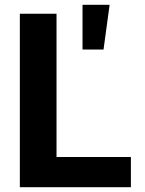

<svg xmlns="http://www.w3.org/2000/svg" viewBox="-20 -785 607 805"><path d="M63.2 0V-727.3H217V-126.8H528.8V0ZM326 -577.4V-764.9H439.6L414.1 -577.4Z"/></svg>

Font: Inter Zeller
Style: Bold
Weight: 700
Designer: Rasmus Andersson; Joe Bland
Foundry: zeller
Version: Version 3.015;git-dec3a8cb1